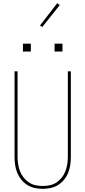

<svg xmlns="http://www.w3.org/2000/svg" viewBox="-20 -1186 540 1214"><path d="M250 8Q224 8 199 2.5Q174 -3 152.5 -16.5Q131 -30 114.5 -50.5Q98 -71 88.5 -95Q79 -119 75.5 -144Q72 -169 72 -195V-735H91V-195Q91 -172 94.5 -149Q98 -126 106 -104.5Q114 -83 128.5 -64.5Q143 -46 162 -33Q181 -20 204 -15Q227 -10 250 -10Q273 -10 296 -15Q319 -20 338 -33Q357 -46 371.5 -64.5Q386 -83 394 -104.5Q402 -126 405.5 -149Q409 -172 409 -195V-735H428V-195Q428 -169 424.5 -144Q421 -119 411.5 -95Q402 -71 385.5 -50.5Q369 -30 347.5 -16.5Q326 -3 301 2.5Q276 8 250 8ZM325 -860V-910H375V-860ZM125 -860V-910H175V-860ZM247 -1015 233 -1025 342 -1166 358 -1154Z"/></svg>

Font: Iosevka SS04 Thin
Style: Regular
Weight: 100
Monospace: yes
Designer: Belleve Invis
Foundry: Belleve Invis
Version: Version 19.0.0; ttfautohint (v1.8.4)